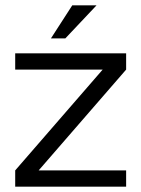

<svg xmlns="http://www.w3.org/2000/svg" viewBox="-20 -700 530 720"><path d="M37 -500V-439H365L37 -61V0H453V-61H125L453 -439V-500ZM171 -556H225L342 -680H251Z"/></svg>

Font: LT Wave Alt Light
Style: Regular
Weight: 300
Designer: Daniel Lyons
Version: Version 2.5 (Glyphs App)